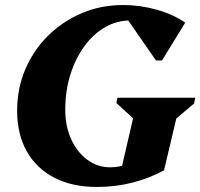

<svg xmlns="http://www.w3.org/2000/svg" viewBox="-20 -726 795 762"><path d="M364 16Q267 16 196 -20.5Q125 -57 86.5 -125Q48 -193 48 -287Q48 -375 80.5 -451Q113 -527 170.5 -584Q228 -641 304 -673.5Q380 -706 469 -706Q536 -706 602 -687.5Q668 -669 715 -636L623 -486H599L477 -662H619V-559Q596 -603 566.5 -624Q537 -645 499 -645Q444 -645 397 -618Q350 -591 314.5 -542Q279 -493 259 -429Q239 -365 239 -290Q239 -225 262.5 -173.5Q286 -122 326.5 -92Q367 -62 417 -62Q496 -62 548 -121L551 -44H459L518 -299L557 -212L442 -317L446 -338H755L750 -315L628 -212L690 -299L631 -50Q572 -18 505 -1Q438 16 364 16Z"/></svg>

Font: Platypi Light
Style: Bold Italic
Weight: 700
Italic angle: -13°
Version: Version 1.200